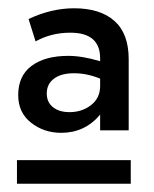

<svg xmlns="http://www.w3.org/2000/svg" viewBox="-20 -742 372 464"><path d="M128 -421Q185 -421 222 -465V-427H291V-599Q291 -661 256.5 -691.5Q222 -722 159 -722Q104 -722 49 -696L66 -642Q104 -663 150 -663Q222 -663 222 -601V-594Q179 -607 145 -607Q89 -607 56.5 -583Q24 -559 24 -512Q24 -470 55 -445.5Q86 -421 128 -421ZM21 -298H296V-355H21ZM148 -471Q123 -471 108 -483Q93 -495 93 -516Q93 -539 110.5 -552Q128 -565 159 -565Q190 -565 222 -552V-534Q222 -505 200 -488Q178 -471 148 -471Z"/></svg>

Font: Geom Medium
Style: Bold
Weight: 500
Version: Version 1.102